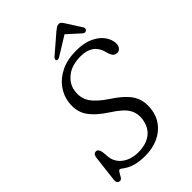

<svg xmlns="http://www.w3.org/2000/svg" viewBox="-260 -1003 1124 1124"><g transform="rotate(-45 302.0 -441.5)"><path d="M258.5 11Q213.5 11 184.2 3.2Q155 -4.5 137.5 -14.5Q120 -24.5 110.5 -32Q101 -39.5 95.5 -39.5Q89 -39.5 82.2 -27.2Q75.5 -15 67.8 -2.5Q60 10 51 10Q26 10 28.5 -20L47.5 -181Q50.5 -212.5 72 -212.5Q91 -212.5 96.5 -181.5L99 -156.5Q100 -98 141 -65.2Q182 -32.5 244.5 -32.5Q307 -32.5 346.8 -61.2Q386.5 -90 396.5 -145Q405.5 -194 383.8 -232.5Q362 -271 292.5 -315.5Q219 -362.5 186.2 -411.2Q153.5 -460 163 -529.5Q169.5 -577 199.2 -618.5Q229 -660 281.5 -685.8Q334 -711.5 409 -711.5Q471.5 -711.5 515 -691.2Q558.5 -671 581 -639Q603.5 -607 603.5 -572.5Q603 -556 593.8 -543.8Q584.5 -531.5 569.5 -531.5Q553.5 -531.5 544.2 -540.2Q535 -549 530 -564L523.5 -586.5Q500.5 -669.5 402 -669.5Q329.5 -669.5 286.2 -635.5Q243 -601.5 235.5 -553.5Q226.5 -498.5 252.8 -457.5Q279 -416.5 346.5 -372Q401.5 -336 431.2 -303.5Q461 -271 471 -236.5Q481 -202 476 -160Q470.5 -109 441.8 -70.5Q413 -32 366 -10.5Q319 11 258.5 11ZM311 -755.5Q293.5 -745.5 286 -752.5Q282.5 -756 284 -762.5Q285.5 -769 293 -776L407.5 -874.5Q418.5 -883.5 427 -888.8Q435.5 -894 445.5 -894Q455 -894 460.2 -888.8Q465.5 -883.5 471.5 -874.5L534.5 -776Q538.5 -769 536.5 -762.5Q534.5 -756 529.5 -752.5Q518.5 -745.5 506 -755.5L427 -827Z"/></g></svg>

Font: Fraunces 9pt SuperSoft Light
Style: Italic
Weight: 300
Italic angle: -16°
Version: Version 1.000;[b76b70a41]